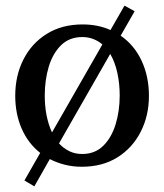

<svg xmlns="http://www.w3.org/2000/svg" viewBox="-20 -581 584 683"><path d="M509.8 -240.2Q509.8 -169.4 480.5 -112.1Q451.2 -54.7 397.7 -21.2Q344.2 12.2 271 12.2Q238.8 12.2 210.2 4.9Q181.6 -2.4 157.2 -15.1L102.1 82L66.9 61L123 -37.1Q80.1 -70.8 57.1 -123.5Q34.2 -176.3 34.2 -240.2Q34.2 -311.5 63.2 -369.1Q92.3 -426.8 146.2 -460.4Q200.2 -494.1 273.9 -494.1Q301.8 -494.1 326.7 -489Q351.6 -483.9 373 -474.1L422.9 -561L459 -541L409.2 -454.1Q458 -420.4 483.9 -364.5Q509.8 -308.6 509.8 -240.2ZM344.2 -422.9Q330.1 -435.1 312 -442.1Q293.9 -449.2 272.9 -449.2Q226.6 -449.2 197 -419.9Q167.5 -390.6 153.3 -343.3Q139.2 -295.9 139.2 -241.2Q139.2 -166 165 -109.9ZM405.8 -241.2Q405.8 -283.2 397.5 -321.5Q389.2 -359.9 372.1 -389.2L189.9 -70.8Q205.6 -53.7 226.1 -43.5Q246.6 -33.2 272 -33.2Q317.9 -33.2 347.4 -62.5Q377 -91.8 391.4 -139.2Q405.8 -186.5 405.8 -241.2Z"/></svg>

Font: Charis
Style: Regular
Weight: 400
Designer: Walt Agee, Miriam Martin, Annie Olsen, Victor Gaultney, Lorna Priest, Alan Ward, Bob Hallissy, Martin Hosken, Sharon Cor
Foundry: SIL Global
Version: Version 7.000